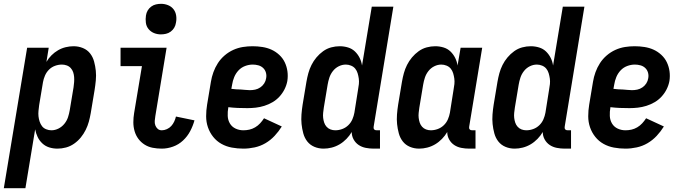

<svg xmlns="http://www.w3.org/2000/svg" viewBox="-53 -770 3573 1005"><path d="M-33 215 89 -520H202L190 -446Q201 -465 216.5 -480.5Q232 -496 251 -507Q270 -518 291 -523Q312 -528 332 -528Q358 -528 381 -518.5Q404 -509 418.5 -490.5Q433 -472 439.5 -448Q446 -424 448.5 -399.5Q451 -375 448.5 -349Q446 -323 442 -298L422 -178Q418 -155 412 -133Q406 -111 395.5 -90Q385 -69 370 -50.5Q355 -32 335 -18Q315 -4 292.5 2Q270 8 248 8Q225 8 204.5 1.5Q184 -5 168.5 -19.5Q153 -34 144 -53Q135 -72 131 -93L80 215ZM216 -88Q235 -88 253 -97Q271 -106 284 -122Q297 -138 303 -156.5Q309 -175 312 -193L332 -313Q334 -327 335 -340.5Q336 -354 335 -367Q334 -380 330 -392Q326 -404 317.5 -413.5Q309 -423 296.5 -427.5Q284 -432 271 -432Q253 -432 235 -425.5Q217 -419 203.5 -405.5Q190 -392 182.5 -374.5Q175 -357 172 -340L152 -220Q150 -205 148.5 -190Q147 -175 148.5 -161Q150 -147 154.5 -133.5Q159 -120 167 -109.5Q175 -99 188.5 -93.5Q202 -88 216 -88Z M794 8Q769 8 746 3.5Q723 -1 704 -13Q685 -25 671.5 -43Q658 -61 651.5 -83.5Q645 -106 645 -130Q645 -154 649 -178L690 -424H578V-520H819L760 -162Q758 -150 757 -137.5Q756 -125 760 -114Q764 -103 772.5 -95.5Q781 -88 794 -88Q807 -88 820.5 -94Q834 -100 843.5 -110.5Q853 -121 859 -134Q865 -147 868 -160L965 -140Q957 -111 942.5 -83.5Q928 -56 905 -34.5Q882 -13 852.5 -2.5Q823 8 794 8ZM789 -590Q770 -590 753 -597Q736 -604 724.5 -618Q713 -632 710.5 -651Q708 -670 711 -689Q713 -703 720 -715Q727 -727 738.5 -735.5Q750 -744 763.5 -747Q777 -750 790 -750Q809 -750 826.5 -743Q844 -736 855 -722Q866 -708 869 -689Q872 -670 868 -651Q866 -637 859 -625Q852 -613 840.5 -604.5Q829 -596 815.5 -593Q802 -590 789 -590Z M1221 8Q1190 8 1160.5 2.5Q1131 -3 1106 -17Q1081 -31 1063 -53.5Q1045 -76 1035.5 -103.5Q1026 -131 1026 -161.5Q1026 -192 1031 -222L1051 -342Q1055 -367 1064 -392Q1073 -417 1087.5 -439.5Q1102 -462 1123 -480Q1144 -498 1168.5 -509Q1193 -520 1218.5 -524Q1244 -528 1269 -528Q1295 -528 1320.5 -524Q1346 -520 1368 -510Q1390 -500 1408.5 -483Q1427 -466 1437.5 -444Q1448 -422 1451.5 -397Q1455 -372 1451 -346Q1447 -324 1436.5 -303Q1426 -282 1410 -264.5Q1394 -247 1373.5 -235Q1353 -223 1330.5 -216Q1308 -209 1286 -206.5Q1264 -204 1242 -204Q1216 -204 1191.5 -205Q1167 -206 1142 -209V-207Q1138 -185 1139 -163Q1140 -141 1150.5 -123.5Q1161 -106 1180 -97Q1199 -88 1221 -88Q1237 -88 1252.5 -91.5Q1268 -95 1282.5 -103.5Q1297 -112 1308.5 -124.5Q1320 -137 1329 -151L1422 -108Q1406 -82 1384.5 -59Q1363 -36 1336.5 -20.5Q1310 -5 1280 1.5Q1250 8 1221 8ZM1255 -298Q1269 -298 1283 -301Q1297 -304 1309.5 -312.5Q1322 -321 1330 -333.5Q1338 -346 1340 -360Q1343 -375 1339 -389.5Q1335 -404 1324.5 -414Q1314 -424 1299.5 -428Q1285 -432 1270 -432Q1250 -432 1230 -424.5Q1210 -417 1195.5 -401.5Q1181 -386 1173 -366.5Q1165 -347 1162 -327L1158 -305Q1170 -303 1182.5 -302.5Q1195 -302 1207 -301.5Q1219 -301 1231 -299.5Q1243 -298 1255 -298Z M1641 8Q1615 8 1592.5 -1.5Q1570 -11 1555.5 -29.5Q1541 -48 1534.5 -72Q1528 -96 1525.5 -120.5Q1523 -145 1525 -171Q1527 -197 1531 -222L1551 -342Q1555 -365 1561 -387Q1567 -409 1577.5 -430Q1588 -451 1603.5 -469.5Q1619 -488 1638.5 -502Q1658 -516 1680.5 -522Q1703 -528 1725 -528Q1748 -528 1769 -521.5Q1790 -515 1805 -500.5Q1820 -486 1829.5 -467Q1839 -448 1842 -427L1893 -735H2006L1903 -108Q1902 -104 1902.5 -100Q1903 -96 1905.5 -93Q1908 -90 1911.5 -89Q1915 -88 1919 -88H1936V8H1903Q1882 8 1861.5 4Q1841 0 1824.5 -11Q1808 -22 1798 -40Q1788 -58 1788 -79Q1777 -60 1760.5 -43Q1744 -26 1724.5 -14.5Q1705 -3 1683.5 2.5Q1662 8 1641 8ZM1702 -88Q1720 -88 1738 -94.5Q1756 -101 1770 -114.5Q1784 -128 1791.5 -145.5Q1799 -163 1802 -180L1821 -300Q1824 -315 1825.5 -330Q1827 -345 1825 -359Q1823 -373 1819 -386.5Q1815 -400 1806.5 -410.5Q1798 -421 1784.5 -426.5Q1771 -432 1757 -432Q1738 -432 1720 -423Q1702 -414 1689.5 -398Q1677 -382 1671 -363.5Q1665 -345 1662 -327L1642 -207Q1640 -193 1638.5 -179.5Q1637 -166 1638.5 -153Q1640 -140 1644 -128Q1648 -116 1656.5 -106.5Q1665 -97 1677 -92.5Q1689 -88 1702 -88Z M2141 8Q2115 8 2092.5 -1.5Q2070 -11 2055.5 -29.5Q2041 -48 2034.5 -72Q2028 -96 2025.5 -120.5Q2023 -145 2025 -171Q2027 -197 2031 -222L2051 -342Q2055 -365 2061 -387Q2067 -409 2077.5 -430Q2088 -451 2103.5 -469.5Q2119 -488 2138.5 -502Q2158 -516 2180.5 -522Q2203 -528 2225 -528Q2248 -528 2269 -521.5Q2290 -515 2305 -500.5Q2320 -486 2329.5 -467Q2339 -448 2342 -427L2358 -520H2471L2403 -108Q2402 -104 2402.5 -100Q2403 -96 2405.5 -93Q2408 -90 2411.5 -89Q2415 -88 2419 -88H2436V8H2403Q2382 8 2361.5 4Q2341 0 2324.5 -11Q2308 -22 2298 -40Q2288 -58 2288 -79Q2277 -60 2260.5 -43Q2244 -26 2224.5 -14.5Q2205 -3 2183.5 2.5Q2162 8 2141 8ZM2202 -88Q2220 -88 2238 -94.5Q2256 -101 2270 -114.5Q2284 -128 2291.5 -145.5Q2299 -163 2302 -180L2321 -300Q2324 -315 2325.5 -330Q2327 -345 2325 -359Q2323 -373 2319 -386.5Q2315 -400 2306.5 -410.5Q2298 -421 2284.5 -426.5Q2271 -432 2257 -432Q2238 -432 2220 -423Q2202 -414 2189.5 -398Q2177 -382 2171 -363.5Q2165 -345 2162 -327L2142 -207Q2140 -193 2138.5 -179.5Q2137 -166 2138.5 -153Q2140 -140 2144 -128Q2148 -116 2156.5 -106.5Q2165 -97 2177 -92.5Q2189 -88 2202 -88Z M2641 8Q2615 8 2592.5 -1.5Q2570 -11 2555.5 -29.5Q2541 -48 2534.5 -72Q2528 -96 2525.5 -120.5Q2523 -145 2525 -171Q2527 -197 2531 -222L2551 -342Q2555 -365 2561 -387Q2567 -409 2577.5 -430Q2588 -451 2603.5 -469.5Q2619 -488 2638.5 -502Q2658 -516 2680.5 -522Q2703 -528 2725 -528Q2748 -528 2769 -521.5Q2790 -515 2805 -500.5Q2820 -486 2829.5 -467Q2839 -448 2842 -427L2893 -735H3006L2903 -108Q2902 -104 2902.5 -100Q2903 -96 2905.5 -93Q2908 -90 2911.5 -89Q2915 -88 2919 -88H2936V8H2903Q2882 8 2861.5 4Q2841 0 2824.5 -11Q2808 -22 2798 -40Q2788 -58 2788 -79Q2777 -60 2760.5 -43Q2744 -26 2724.5 -14.5Q2705 -3 2683.5 2.5Q2662 8 2641 8ZM2702 -88Q2720 -88 2738 -94.5Q2756 -101 2770 -114.5Q2784 -128 2791.5 -145.5Q2799 -163 2802 -180L2821 -300Q2824 -315 2825.5 -330Q2827 -345 2825 -359Q2823 -373 2819 -386.5Q2815 -400 2806.5 -410.5Q2798 -421 2784.5 -426.5Q2771 -432 2757 -432Q2738 -432 2720 -423Q2702 -414 2689.5 -398Q2677 -382 2671 -363.5Q2665 -345 2662 -327L2642 -207Q2640 -193 2638.5 -179.5Q2637 -166 2638.5 -153Q2640 -140 2644 -128Q2648 -116 2656.5 -106.5Q2665 -97 2677 -92.5Q2689 -88 2702 -88Z M3221 8Q3190 8 3160.5 2.5Q3131 -3 3106 -17Q3081 -31 3063 -53.5Q3045 -76 3035.5 -103.5Q3026 -131 3026 -161.5Q3026 -192 3031 -222L3051 -342Q3055 -367 3064 -392Q3073 -417 3087.5 -439.5Q3102 -462 3123 -480Q3144 -498 3168.5 -509Q3193 -520 3218.5 -524Q3244 -528 3269 -528Q3295 -528 3320.5 -524Q3346 -520 3368 -510Q3390 -500 3408.5 -483Q3427 -466 3437.5 -444Q3448 -422 3451.5 -397Q3455 -372 3451 -346Q3447 -324 3436.5 -303Q3426 -282 3410 -264.5Q3394 -247 3373.5 -235Q3353 -223 3330.5 -216Q3308 -209 3286 -206.5Q3264 -204 3242 -204Q3216 -204 3191.5 -205Q3167 -206 3142 -209V-207Q3138 -185 3139 -163Q3140 -141 3150.5 -123.5Q3161 -106 3180 -97Q3199 -88 3221 -88Q3237 -88 3252.5 -91.5Q3268 -95 3282.5 -103.5Q3297 -112 3308.5 -124.5Q3320 -137 3329 -151L3422 -108Q3406 -82 3384.5 -59Q3363 -36 3336.5 -20.5Q3310 -5 3280 1.5Q3250 8 3221 8ZM3255 -298Q3269 -298 3283 -301Q3297 -304 3309.5 -312.5Q3322 -321 3330 -333.5Q3338 -346 3340 -360Q3343 -375 3339 -389.5Q3335 -404 3324.5 -414Q3314 -424 3299.5 -428Q3285 -432 3270 -432Q3250 -432 3230 -424.5Q3210 -417 3195.5 -401.5Q3181 -386 3173 -366.5Q3165 -347 3162 -327L3158 -305Q3170 -303 3182.5 -302.5Q3195 -302 3207 -301.5Q3219 -301 3231 -299.5Q3243 -298 3255 -298Z"/></svg>

Font: Iosevka Curly
Style: Bold Italic
Weight: 700
Italic angle: -9°
Monospace: yes
Designer: Belleve Invis
Foundry: Belleve Invis
Version: Version 22.1.2; ttfautohint (v1.8.4)